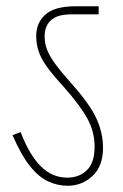

<svg xmlns="http://www.w3.org/2000/svg" viewBox="-20 -642 395 615"><path d="M310 -169Q310 -109 276 -78Q242 -47 197 -47Q164 -47 134 -61Q104 -75 76 -110Q48 -145 20 -209L46 -219Q74 -146 110.5 -109.5Q147 -73 195 -73Q234 -73 258.5 -97Q283 -121 283 -172Q283 -220 260 -262Q237 -304 184 -364Q148 -403 129 -430Q110 -457 103 -480Q96 -503 96 -527Q96 -568 124 -594Q153 -622 224 -622H296V-596H213Q186 -596 170 -591.5Q154 -587 142 -576Q123 -558 123 -525Q123 -502 131.5 -481Q140 -460 159 -434.5Q178 -409 211 -372Q268 -308 289 -262Q310 -216 310 -169Z"/></svg>

Font: Noto Sans Devanagari UI Condensed Thin
Style: Regular
Weight: 100
Width: 3
Designer: Jelle Bosma - Monotype Design Team
Foundry: Monotype Imaging Inc.
Version: Version 2.004; ttfautohint (v1.8.4.7-5d5b)